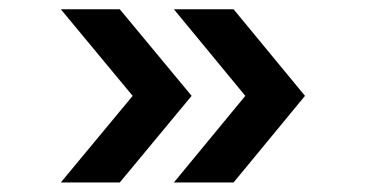

<svg xmlns="http://www.w3.org/2000/svg" viewBox="-20 -482 777 407"><path d="M108.9 -95.2 261.2 -278.8 108.9 -462.4H233.9L386.2 -278.8L233.9 -95.2ZM348.6 -95.2 500 -278.8 348.6 -462.4H475.1L626.5 -278.8L475.1 -95.2Z"/></svg>

Font: Now
Style: Bold
Weight: 700
Designer: Alfredo Marco Pradil
Foundry: Alfredo Marco Pradil
Version: Version 1.002;PS 001.002;hotconv 1.0.88;makeotf.lib2.5.64775